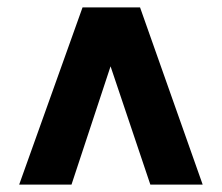

<svg xmlns="http://www.w3.org/2000/svg" viewBox="-20 -783 602 521"><path d="M174 -282H32L204 -763H360L530 -282H388L280 -603Z"/></svg>

Font: Open Sauce One ExtraBold
Style: Regular
Weight: 800
Designer: Alfredo Marco Pradil
Foundry: Creative Sauce Fz LLC
Version: Version 1.477